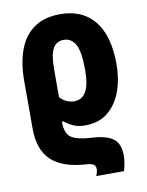

<svg xmlns="http://www.w3.org/2000/svg" viewBox="-89 -623 711 927"><g transform="rotate(-10 267.0 -160.0)"><path d="M307 240Q310 233 312.5 224.5Q315 216 315 206Q315 192 305.5 185Q296 178 270 176Q154 169 99 117Q44 65 44 -40V-274Q44 -359 67.5 -423.5Q91 -488 141 -524Q191 -560 271 -560Q379 -560 438 -487.5Q497 -415 497 -275Q497 -202 475 -142Q453 -82 409 -46Q365 -10 297 -10Q264 -10 240.5 -20.5Q217 -31 197 -47H189Q189 13 220 32Q251 51 319 54Q390 58 422.5 82.5Q455 107 455 165Q455 186 451 206.5Q447 227 443 240ZM265 -134Q303 -134 323 -167Q343 -200 343 -274Q343 -364 323 -399.5Q303 -435 266 -435Q230 -435 213 -404.5Q196 -374 196 -304V-166Q210 -151 227.5 -142.5Q245 -134 265 -134Z"/></g></svg>

Font: Noto Sans Condensed ExtraBold
Style: Regular
Weight: 800
Width: 3
Designer: Monotype Design Team
Foundry: Monotype Imaging Inc.
Version: Version 2.013; ttfautohint (v1.8.4.7-5d5b)